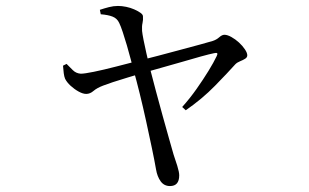

<svg xmlns="http://www.w3.org/2000/svg" viewBox="-20 -571 1040 646"><path d="M552 55Q532 55 520.5 39Q509 23 505 -1Q500 -30 491 -73Q482 -116 471.5 -164Q461 -212 450 -256.5Q439 -301 430 -333Q426 -348 420 -371Q414 -394 407 -418Q400 -442 393 -463Q386 -484 381 -494Q374 -509 359 -515Q344 -521 319 -523L316 -538Q331 -543 346.5 -547Q362 -551 377 -551Q390 -551 404.5 -548Q419 -545 431.5 -539.5Q444 -534 452.5 -528Q461 -522 461 -516Q462 -504 459.5 -493.5Q457 -483 458 -467Q459 -457 463 -436.5Q467 -416 472.5 -392Q478 -368 483 -347Q493 -308 504.5 -265Q516 -222 527.5 -180.5Q539 -139 548.5 -105.5Q558 -72 564 -51Q570 -34 576.5 -13Q583 8 583 19Q583 55 552 55ZM593 -211Q619 -240 641.5 -272Q664 -304 681.5 -332.5Q699 -361 709 -382Q713 -390 710.5 -392Q708 -394 700 -392Q685 -389 656 -381Q627 -373 591.5 -362.5Q556 -352 521 -342.5Q486 -333 459 -325Q436 -318 409 -310Q382 -302 359.5 -294.5Q337 -287 327 -283Q306 -275 294.5 -265Q283 -255 270 -255Q259 -255 244.5 -263Q230 -271 217.5 -282.5Q205 -294 199 -306Q196 -313 194.5 -324.5Q193 -336 192 -350L204 -356Q214 -346 225 -335Q236 -324 252 -323Q264 -323 296 -329.5Q328 -336 370.5 -347Q413 -358 452 -368Q477 -374 512.5 -383.5Q548 -393 585.5 -403Q623 -413 652.5 -421Q682 -429 695 -433Q708 -437 717.5 -445.5Q727 -454 735 -454Q745 -454 758.5 -446.5Q772 -439 784 -428Q796 -417 804 -405Q812 -393 812 -385Q812 -378 805 -373.5Q798 -369 788 -365Q778 -361 772 -355Q747 -327 703.5 -282.5Q660 -238 605 -200Z"/></svg>

Font: Noto Serif SC ExtraLight
Style: Regular
Weight: 400
Version: Version 2.002-H1;hotconv 1.1.0;makeotfexe 2.6.0